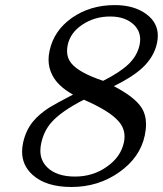

<svg xmlns="http://www.w3.org/2000/svg" viewBox="-20 -728 641 755"><path d="M486.3 -476.6Q519.5 -508.8 528.8 -550.8Q531.2 -562.5 531.2 -572.8Q531.2 -606.9 506.3 -630.9Q472.7 -663.1 413.1 -663.1Q351.6 -663.1 303.7 -630.9Q256.3 -599.6 246.1 -550.3Q243.7 -538.1 243.7 -526.9Q243.7 -500 259.8 -480Q290 -441.9 385.7 -410.2Q453.1 -444.3 486.3 -476.6ZM182.1 -246.6Q151.9 -212.4 141.6 -162.6Q138.7 -148.4 138.7 -135.3Q138.7 -96.2 166.5 -69.3Q203.6 -33.7 274.9 -33.7Q345.7 -33.7 399.9 -72.3Q455.1 -110.4 467.3 -168.5Q469.7 -180.2 469.7 -190.9Q469.7 -224.6 446.3 -251Q411.1 -292 309.6 -335.9Q220.7 -290.5 182.1 -246.6ZM537.1 -303.7Q554.2 -276.4 554.2 -238.8Q554.2 -218.8 549.3 -195.3Q530.8 -108.4 448.7 -50.8Q366.7 7.3 260.7 7.3Q160.6 7.3 107.4 -41Q66.9 -78.1 66.9 -131.8Q66.9 -148.4 70.8 -166.5Q81.1 -214.4 108.9 -249Q133.8 -279.8 176.3 -306.6Q200.2 -321.3 267.1 -356Q207.5 -389.2 186 -432.1Q170.9 -460.4 170.9 -493.7Q170.9 -510.3 174.8 -527.8Q191.4 -607.4 262.7 -657.7Q334.5 -708 431.6 -708Q507.8 -708 556.2 -671.9Q600.6 -638.7 600.6 -587.4Q600.6 -573.2 597.2 -558.1Q585.9 -504.4 540 -461.4Q500.5 -424.8 427.7 -389.2Q510.7 -345.7 537.1 -303.7Z"/></svg>

Font: inglobal
Style: Italic
Weight: 400
Italic angle: -12°
Designer: Andrey Kochetov, Denis Davydov, Evgeny Yurtaev
Foundry: inglobal
Version: Version 1.00 September 25, 2014, initial release